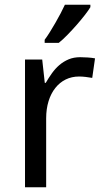

<svg xmlns="http://www.w3.org/2000/svg" viewBox="-20 -786 439 806"><path d="M316.9 -545.9Q331.1 -545.9 348.6 -544.7Q366.2 -543.5 378.9 -541L367.2 -459Q353.5 -461.4 339.1 -463.1Q324.7 -464.8 312 -464.8Q281.2 -464.8 255.9 -452.4Q230.5 -439.9 212.2 -416.7Q193.8 -393.6 183.8 -361.1Q173.8 -328.6 173.8 -289.1V0H85V-536.1H157.2L168 -438H171.9Q184.1 -459 198 -478.5Q211.9 -498 229.2 -512.9Q246.6 -527.8 268.1 -536.9Q289.6 -545.9 316.9 -545.9ZM167.5 -619.1Q178.2 -633.3 189.7 -651.9Q201.2 -670.4 212.6 -690.2Q224.1 -710 234.4 -729.7Q244.6 -749.5 252.4 -766.1H359.4V-755.9Q351.6 -742.7 336.2 -722.9Q320.8 -703.1 302 -681.6Q283.2 -660.2 263.4 -639.9Q243.7 -619.6 226.6 -606H167.5Z"/></svg>

Font: Droid Sans
Style: Regular
Weight: 400
Foundry: Ascender Corporation
Version: Version 1.00 build 114